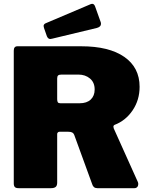

<svg xmlns="http://www.w3.org/2000/svg" viewBox="-20 -984 779 1004"><path d="M703 -21Q703 -12 697.5 -6Q692 0 683 0H489Q468 0 462 -21L368 -279Q365 -287 358 -291Q351 -295 337 -295H291Q285 -295 282 -291Q279 -287 279 -284V-29Q279 -13 271 -6.5Q263 0 246 0H78Q63 0 57.5 -6Q52 -12 52 -25V-719Q52 -742 71 -742H405Q550 -742 630 -686.5Q710 -631 710 -530Q710 -461 673.5 -407Q637 -353 579 -331Q573 -328 573 -321Q573 -318 575 -312L701 -32Q703 -28 703 -21ZM475 -516Q475 -553 450.5 -573.5Q426 -594 390 -594H302Q289 -594 284 -589.5Q279 -585 279 -574V-465Q279 -454 282.5 -449Q286 -444 296 -444H396Q434 -444 454.5 -463.5Q475 -483 475 -516ZM506 -870Q508 -866 508 -859Q508 -844 487 -838L254 -782Q244 -780 243 -780Q231 -780 225 -795L210 -838Q208 -846 208 -848Q208 -857 218 -862L456 -963Q458 -964 462 -964Q472 -964 477 -951Z"/></svg>

Font: Libre Franklin Black
Style: Regular
Weight: 900
Designer: Pablo Impallari, Rodrigo Fuenzalida
Foundry: Impallari Type
Version: Version 1.002; ttfautohint (v1.5)